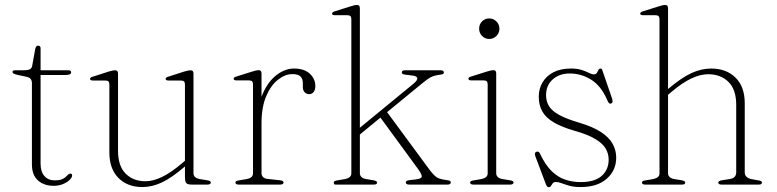

<svg xmlns="http://www.w3.org/2000/svg" viewBox="-20 -746 3139 776"><path d="M86 -436 52.5 -443Q39 -446 34.8 -448.8Q30.5 -451.5 30.5 -455Q30.5 -458.5 33.2 -460.2Q36 -462 41.5 -462H76.5Q92 -462 100 -465.8Q108 -469.5 110 -479.5L122 -546Q123.5 -554.5 126.5 -558Q129.5 -561.5 134 -561.5Q139 -561.5 141.5 -558.8Q144 -556 144 -551.5V-85Q144 -52 159.5 -34.5Q175 -17 201.5 -17Q219 -17 229.2 -21Q239.5 -25 245.2 -30.5Q251 -36 255 -40Q259 -44 264 -44.5Q268 -44.5 269.8 -42.2Q271.5 -40 271.5 -36Q271 -28.5 261.5 -19Q252 -9.5 235 -2.2Q218 5 196.5 5Q158.5 5 133.8 -16.5Q109 -38 109 -82V-409.5Q109 -420 104.2 -426.5Q99.5 -433 86 -436ZM114 -443V-462H254.5Q261.5 -462 264.5 -460Q267.5 -458 267.5 -453.5Q267.5 -448.5 262 -445.8Q256.5 -443 246.5 -443Z M727.5 -29.5V-79V-83.5V-404.5Q727.5 -412.5 724 -416.5Q720.5 -420.5 712 -420.5H662.5Q655.5 -420.5 652.5 -422.2Q649.5 -424 649.5 -427Q649.5 -430 652.2 -432.5Q655 -435 661.5 -436.5L725 -457Q734.5 -459.5 740.5 -460.8Q746.5 -462 750 -462Q756.5 -462 759.2 -458.8Q762 -455.5 762 -448.5V-46Q762 -36.5 768.5 -30.5Q775 -24.5 786.5 -22.5L816.5 -17.5Q824 -16.5 828 -14.5Q832 -12.5 832 -8Q832 -4.5 828.5 -2.2Q825 0 818.5 0H754.5Q739 0 733.2 -5.8Q727.5 -11.5 727.5 -29.5ZM422 -130V-404.5Q422 -412.5 418.8 -416.5Q415.5 -420.5 406.5 -420.5H357.5Q350 -420.5 347 -422.2Q344 -424 344 -427Q344 -430 346.8 -432.5Q349.5 -435 356.5 -436.5L420 -457Q429 -459.5 435.2 -460.8Q441.5 -462 445 -462Q451 -462 454 -458.8Q457 -455.5 457 -448.5V-137Q457 -75 487.8 -44.2Q518.5 -13.5 568 -13.5Q598.5 -13.5 634.2 -30.5Q670 -47.5 715 -85.5L739 -106L752 -94L726 -72Q673.5 -27 634 -8.5Q594.5 10 555.5 10Q495 10 458.5 -27Q422 -64 422 -130Z M1021 -252.5Q1021 -320 1042.5 -368.5Q1064 -417 1098 -443Q1132 -469 1168.5 -469Q1209 -469 1231.8 -448.5Q1254.5 -428 1254.5 -397.5Q1254.5 -383.5 1247.8 -374.5Q1241 -365.5 1230 -365.5Q1219 -365.5 1211.5 -373Q1204 -380.5 1204 -394V-408.5Q1204 -428 1194.2 -437.2Q1184.5 -446.5 1161.5 -446.5Q1132.5 -446.5 1103.5 -423.8Q1074.5 -401 1055.8 -357Q1037 -313 1037 -247.5ZM1037 -449V-324V-46Q1037 -36.5 1043.5 -30.2Q1050 -24 1061 -23L1110.5 -17.5Q1118 -17 1122 -14.8Q1126 -12.5 1126 -8Q1126 -4.5 1122.5 -2.2Q1119 0 1112.5 0H944Q938 0 934.8 -2.2Q931.5 -4.5 931.5 -8Q931.5 -12 935.2 -14Q939 -16 946 -17L978 -22.5Q989.5 -24.5 996 -30.2Q1002.5 -36 1002.5 -45.5V-405Q1002.5 -413 999 -417Q995.5 -421 986.5 -421H937.5Q930 -421 927.2 -422.8Q924.5 -424.5 924.5 -427.5Q924.5 -430.5 927 -433Q929.5 -435.5 936.5 -437L1000 -457Q1009 -460 1015 -461.2Q1021 -462.5 1025 -462.5Q1031 -462.5 1034 -459.2Q1037 -456 1037 -449Z M1337 0Q1331 0 1330 -2.2Q1329 -4.5 1329 -8Q1329 -12 1332.8 -14Q1336.5 -16 1343.5 -17L1375.5 -22.5Q1387 -25 1393.5 -30.5Q1400 -36 1400 -45.5V-668Q1400 -676.5 1396.5 -680.5Q1393 -684.5 1384 -684.5H1335Q1327.5 -684.5 1324.8 -686.2Q1322 -688 1322 -690.5Q1322 -693.5 1324.5 -696Q1327 -698.5 1334 -700.5L1397.5 -720.5Q1406.5 -723.5 1412.8 -724.8Q1419 -726 1422.5 -726Q1428.5 -726 1431.5 -722.8Q1434.5 -719.5 1434.5 -712V-46Q1434.5 -36.5 1441 -30.5Q1447.5 -24.5 1458.5 -22.5L1489 -17.5Q1504 -15 1504 -8Q1504 0 1491 0ZM1419 -217 1651 -407.5Q1668 -421.5 1666.5 -430.2Q1665 -439 1644.5 -441L1619.5 -444Q1610.5 -445 1607.2 -447.2Q1604 -449.5 1604 -454Q1604 -458 1607.5 -460Q1611 -462 1617.5 -462H1761Q1767 -462 1770.5 -459.8Q1774 -457.5 1774 -453.5Q1774 -449.5 1770.8 -447.2Q1767.5 -445 1758 -444Q1734.5 -441 1720.8 -433.8Q1707 -426.5 1682.5 -406L1420 -190.5ZM1542.5 -295.5 1716 -60Q1734 -36 1746.2 -28.8Q1758.5 -21.5 1786.5 -18Q1795.5 -17 1798.8 -14.8Q1802 -12.5 1802 -8.5Q1802 -4.5 1798.5 -2.2Q1795 0 1789.5 0H1633.5Q1627 0 1623.5 -2.2Q1620 -4.5 1620 -8Q1620 -12 1623.2 -14.5Q1626.5 -17 1635.5 -18L1661 -21Q1683 -23.5 1684.5 -32Q1686 -40.5 1668.5 -64.5L1513 -277Z M1985.5 -449V-46Q1985.5 -36.5 1992 -30.5Q1998.5 -24.5 2010 -22.5L2040 -17.5Q2047.5 -16.5 2051.5 -14.5Q2055.5 -12.5 2055.5 -8Q2055.5 -4.5 2052 -2.2Q2048.5 0 2042 0H1892.5Q1886.5 0 1883.2 -2.2Q1880 -4.5 1880 -8Q1880 -12 1883.8 -14Q1887.5 -16 1894.5 -17L1926.5 -22.5Q1938 -25 1944.5 -30.5Q1951 -36 1951 -45.5V-405Q1951 -413 1947.5 -417Q1944 -421 1935 -421H1886Q1879 -421 1876 -422.8Q1873 -424.5 1873 -427.5Q1873 -430.5 1875.8 -433Q1878.5 -435.5 1885 -437L1948.5 -457Q1958 -460 1964 -461.2Q1970 -462.5 1973.5 -462.5Q1980 -462.5 1982.8 -459.2Q1985.5 -456 1985.5 -449ZM1957 -588.5Q1940 -588.5 1928.2 -600.8Q1916.5 -613 1916.5 -630Q1916.5 -647.5 1928.2 -659.5Q1940 -671.5 1957 -671.5Q1974.5 -671.5 1986.5 -659.2Q1998.5 -647 1998.5 -630Q1998.5 -613 1986.5 -600.8Q1974.5 -588.5 1957 -588.5Z M2283 -449Q2240.5 -449 2213.8 -425Q2187 -401 2187 -361Q2187 -336 2199.2 -316.5Q2211.5 -297 2241 -281Q2270.5 -265 2321.5 -250Q2375.5 -234 2408.5 -212.5Q2441.5 -191 2456 -165Q2470.5 -139 2470.5 -109Q2470.5 -57.5 2432.5 -23.8Q2394.5 10 2326.5 10Q2300 10 2281.5 4.8Q2263 -0.5 2249.8 -5.5Q2236.5 -10.5 2227 -10.5Q2218 -10.5 2214 -5.2Q2210 0 2207 5.2Q2204 10.5 2197.5 10.5Q2194 10.5 2191.8 8.2Q2189.5 6 2187 0.5L2143.5 -115Q2141.5 -120.5 2142 -125.5Q2142.5 -130.5 2148 -132.5Q2153 -134.5 2156.8 -132.2Q2160.5 -130 2162.5 -125Q2184 -79 2210 -54Q2236 -29 2265.8 -19.5Q2295.5 -10 2326.5 -10Q2383.5 -10 2411.8 -35Q2440 -60 2440 -101Q2440 -125 2427.8 -145.8Q2415.5 -166.5 2385.5 -184.5Q2355.5 -202.5 2302 -217.5Q2248.5 -233 2217 -252Q2185.5 -271 2171.5 -296.2Q2157.5 -321.5 2157.5 -355Q2157.5 -387.5 2172.8 -413.2Q2188 -439 2217 -454Q2246 -469 2287.5 -469Q2313.5 -469 2331 -463.2Q2348.5 -457.5 2360.2 -451.5Q2372 -445.5 2379.5 -445.5Q2389 -445.5 2392.5 -451.5Q2396 -457.5 2398.8 -463.2Q2401.5 -469 2407 -469Q2409.5 -469 2411.5 -467.5Q2413.5 -466 2414.5 -462L2452 -353Q2455 -345 2455.8 -337.5Q2456.5 -330 2449.5 -327.5Q2444.5 -326 2441 -329.8Q2437.5 -333.5 2434 -342Q2409.5 -399 2369.2 -424Q2329 -449 2283 -449Z M2668.5 -353.5 2655.5 -365 2681.5 -387.5Q2735 -432.5 2775 -450.8Q2815 -469 2854.5 -469Q2915.5 -469 2952.8 -432.2Q2990 -395.5 2990 -329V-49Q2990 -38 2997.5 -31.2Q3005 -24.5 3017.5 -22L3045 -17Q3052 -16 3055.8 -14Q3059.5 -12 3059.5 -8Q3059.5 -4.5 3056.5 -2.2Q3053.5 0 3047 0H2896.5Q2883 0 2883 -8Q2883 -15 2898 -17.5L2930 -22.5Q2943 -24.5 2949.2 -31.5Q2955.5 -38.5 2955.5 -49V-322.5Q2955.5 -384.5 2924 -415.2Q2892.5 -446 2842 -446Q2811 -446 2774.5 -429Q2738 -412 2692.5 -373.5ZM2680 -712V-46Q2680 -36.5 2686.5 -30.5Q2693 -24.5 2704 -22.5L2734.5 -17.5Q2749.5 -15 2749.5 -8Q2749.5 0 2736.5 0H2587Q2581 0 2577.8 -2.2Q2574.5 -4.5 2574.5 -8Q2574.5 -12 2578.2 -14Q2582 -16 2589 -17L2621 -22.5Q2632.5 -25 2639 -30.5Q2645.5 -36 2645.5 -45.5V-668Q2645.5 -676.5 2642 -680.5Q2638.5 -684.5 2629.5 -684.5H2580.5Q2573 -684.5 2570.2 -686.2Q2567.5 -688 2567.5 -690.5Q2567.5 -693.5 2570 -696Q2572.5 -698.5 2579.5 -700.5L2643 -720.5Q2652 -723.5 2658.2 -724.8Q2664.5 -726 2668 -726Q2674 -726 2677 -722.8Q2680 -719.5 2680 -712Z"/></svg>

Font: Fraunces Thin
Style: Regular
Weight: 250
Version: Version 1.000;[b76b70a41]